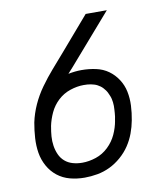

<svg xmlns="http://www.w3.org/2000/svg" viewBox="-78 -736 706 813"><g transform="rotate(-10 275.0 -329.0)"><path d="M221 12Q188 12 158 4Q128 -4 104.5 -22.5Q81 -41 66 -68Q51 -95 46 -125.5Q41 -156 43 -189Q45 -222 51 -255Q59 -293 75.5 -329.5Q92 -366 116 -399.5Q140 -433 167 -464Q194 -495 221 -526L345 -670H436L275 -485Q263 -471 252 -458.5Q241 -446 229 -433Q244 -436 258 -437.5Q272 -439 286 -439Q318 -439 348 -432.5Q378 -426 401 -409.5Q424 -393 440 -368.5Q456 -344 462 -315Q468 -286 466.5 -254.5Q465 -223 459 -192Q454 -165 444 -138Q434 -111 418 -87Q402 -63 379 -43Q356 -23 330 -10.5Q304 2 276 7Q248 12 221 12ZM222 -52Q251 -52 281 -62Q311 -72 334.5 -94.5Q358 -117 371 -145.5Q384 -174 389 -203V-204Q391 -214 392 -220.5Q393 -227 393.5 -235Q394 -243 394.5 -250.5Q395 -258 395 -266Q395 -274 394 -281.5Q393 -289 391.5 -296Q390 -303 387 -310Q384 -317 381 -323.5Q378 -330 374 -335.5Q370 -341 365 -346.5Q360 -352 354.5 -356Q349 -360 342.5 -363.5Q336 -367 329 -369Q322 -371 315 -372.5Q308 -374 300 -374.5Q292 -375 284 -375Q256 -375 226 -365Q196 -355 173 -333.5Q150 -312 137 -284Q124 -256 118 -227V-226Q114 -205 112.5 -184.5Q111 -164 114 -144Q117 -124 125 -106Q133 -88 147.5 -75.5Q162 -63 181.5 -57.5Q201 -52 222 -52Z"/></g></svg>

Font: Lode
Style: Italic
Weight: 400
Italic angle: -11°
Monospace: yes
Designer: Belleve Invis
Foundry: Belleve Invis
Version: Version 29.2.0; ttfautohint (v1.8.3)